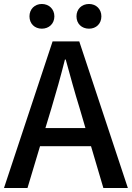

<svg xmlns="http://www.w3.org/2000/svg" viewBox="-20 -944 662 964"><path d="M427 -800C463 -800 489 -825 489 -862C489 -898 463 -924 427 -924C390 -924 364 -898 364 -862C364 -825 390 -800 427 -800ZM190 -800C226 -800 253 -825 253 -862C253 -898 226 -924 190 -924C154 -924 128 -898 128 -862C128 -825 154 -800 190 -800ZM208 -301 238 -400C262 -480 285 -561 306 -645H310C333 -562 355 -480 380 -400L409 -301ZM499 0H622L378 -736H244L0 0H118L181 -210H437Z"/></svg>

Font: Genne Gothic Medium
Style: Regular
Weight: 500
Designer: Ryoko NISHIZUKA (kana & ideographs); Paul D. Hunt (Latin, Greek & Cyrillic); Wenlong ZHANG (bopomofo); Sandoll Communica
Foundry: Adobe Systems Incorporated
Version: Version 1.004;PS 1.004;hotconv 16.6.51;makeotf.lib2.5.65220